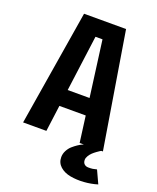

<svg xmlns="http://www.w3.org/2000/svg" viewBox="-163 -796 895 1093"><g transform="rotate(20 285.0 -249.5)"><path d="M381.5 0 360.5 -159H201L180 0H39L153.5 -700H408L522.5 0H513Q510 1.5 505.2 4.5Q500.5 7.5 488.2 16.2Q476 25 466.5 34Q457 43 449.2 55.8Q441.5 68.5 441.5 80Q441.5 96.5 450.8 105.2Q460 114 475 114.2Q490 114.5 501.8 112.8Q513.5 111 526 107.5L562 185.5Q522.5 197.5 479.5 200.5Q436.5 203.5 398.2 196.5Q360 189.5 335.2 167.5Q310.5 145.5 310.5 111Q310.5 90.5 320.5 71.5Q330.5 52.5 344.8 40Q359 27.5 373.2 18Q387.5 8.5 397.5 4L407.5 0ZM259.5 -599 214.5 -260H347L302 -599Z"/></g></svg>

Font: League Mono Narrow SemiBold
Style: Regular
Weight: 600
Width: 3
Designer: Tyler Finck
Foundry: The League of Moveable Type / Tyler Finck
Version: Version 2.210